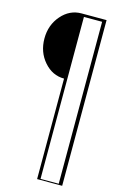

<svg xmlns="http://www.w3.org/2000/svg" viewBox="-129 -659 570 950"><g transform="rotate(15 156.0 -184.5)"><path d="M180.7 -595.7V233.9H273.9V-595.7ZM200.7 -609.4H293V239.3H164.6V-252.9V-275.4Q104.5 -275.4 62 -324.2Q19.5 -373 19.5 -442.4Q19.5 -511.7 62 -560.5Q104.5 -609.4 164.6 -609.4Z"/></g></svg>

Font: LaylaRuqaa
Style: Regular
Weight: 400
Version: Version 2.0